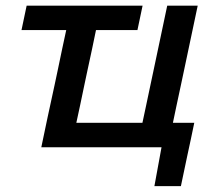

<svg xmlns="http://www.w3.org/2000/svg" viewBox="-20 -517 754 674"><path d="M522 136.5 547 0H125Q136.5 -55 147.2 -105.8Q158 -156.5 171.5 -218L182 -267.5Q191 -310.5 198.2 -345Q205.5 -379.5 212.5 -411.5H55.5L73.5 -497H480.5L462.5 -411.5H317Q310.5 -379.5 303.2 -345Q296 -310.5 286.5 -267.5L276 -218Q268 -179 261.2 -147.2Q254.5 -115.5 248 -86H480Q486.5 -115.5 493 -147Q499.5 -178.5 508 -218L518.5 -267.5Q533.5 -337.5 544.5 -390.5Q555.5 -443 567 -497H674Q662.5 -443 651.5 -390.5Q640 -337.5 625.5 -267.5L615 -218Q606.5 -178.5 599.8 -147Q593 -115.5 587 -86H662Q656.5 -58 650 -28.5Q643.5 1 637.5 29.5Q632 56.5 626.2 83.2Q620.5 110 615 136.5Z"/></svg>

Font: Heraclito Medium
Style: Italic
Weight: 500
Italic angle: -12°
Designer: Kostas Bartsokas (font) & Cristiano Sobral (main changes)
Foundry: Kostas Bartsokas (font) & Cristiano Sobral (main changes)
Version: Version 1.00;July 8, 2020;FontCreator 13.0.0.2655 64-bit